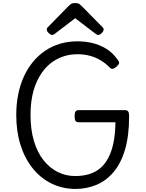

<svg xmlns="http://www.w3.org/2000/svg" viewBox="-20 -1225 963 1264"><path d="M475 19Q388 18 316.5 -18Q245 -54 193.5 -119Q142 -184 114.5 -272.5Q87 -361 87 -468Q87 -539 99.5 -602Q112 -665 136.5 -719.5Q161 -774 196 -816.5Q231 -859 276 -890Q321 -921 375 -937Q429 -953 490 -953Q539 -953 587 -942Q635 -931 679.5 -904Q724 -877 758 -827Q767 -815 763 -806Q759 -797 747 -786Q733 -774 723 -772Q713 -770 703 -780Q676 -808 642.5 -828Q609 -848 571 -858Q533 -868 490 -868Q445 -868 405 -856Q365 -844 330 -820.5Q295 -797 268 -763Q241 -729 221 -684.5Q201 -640 191 -585.5Q181 -531 181 -468Q181 -373 203 -298Q225 -223 265.5 -171.5Q306 -120 359.5 -93Q413 -66 475 -66Q526 -66 568 -79Q610 -92 641 -118.5Q672 -145 694 -187.5Q716 -230 727.5 -287.5Q739 -345 740 -420H499Q484 -420 477.5 -429Q471 -438 471 -460Q471 -483 477.5 -491.5Q484 -500 499 -500H802Q817 -500 823.5 -491.5Q830 -483 830 -460Q830 -331 803 -240Q776 -149 727 -91.5Q678 -34 613.5 -7.5Q549 19 475 19ZM323 -995Q314 -995 301 -1007Q288 -1019 288 -1029Q288 -1032 288.5 -1036Q289 -1040 294 -1045L431 -1185Q438 -1192 447 -1198.5Q456 -1205 475 -1205Q494 -1205 502.5 -1198.5Q511 -1192 518 -1185L656 -1045Q661 -1040 661.5 -1036Q662 -1032 662 -1029Q662 -1019 649.5 -1007Q637 -995 627 -995Q620 -995 615 -998.5Q610 -1002 602 -1008L475 -1105L348 -1008Q341 -1002 335.5 -998.5Q330 -995 323 -995Z"/></svg>

Font: Playwrite US Modern
Style: Regular
Weight: 400
Designer: Veronika Burian, José Scaglione
Foundry: TypeTogether
Version: Version 1.002